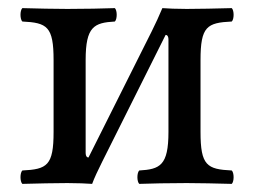

<svg xmlns="http://www.w3.org/2000/svg" viewBox="-20 -451 626 473"><path d="M198 -63C195 -63 191 -65 191 -75V-303C191 -386 212 -395 263 -398C269 -404 269 -425 263 -431C240 -430 183 -429 146 -429C113.4 -429 73 -430 35 -431C29 -425 29 -404 35 -398C96 -395 112 -386 112 -303V-126C112 -43 96 -34 35 -31C29 -25 29 -4 35 2C74 1 114 0 146 0C168.6 0 196 1 207 2C212 -11.8 221.3 -31.7 231.6 -52.2L388 -365C391 -365 395 -363 395 -353V-126C395 -43 374 -34 323 -31C317 -25 317 -4 323 2C346 1 400.2 0 440 0C470.8 0 512 1 551 2C557 -4 557 -25 551 -31C490 -34 474 -43 474 -126V-303C474 -386 490 -395 551 -398C557 -404 557 -425 551 -431C511 -430 470.8 -429 440 -429C417.8 -429 390 -430 380 -431C372.2 -412.5 363.1 -392.4 354.1 -374.5Z"/></svg>

Font: Libertinus Math
Style: Regular
Weight: 400
Designer: Philipp H. Poll
Foundry: Khaled Hosny
Version: Version 6.2